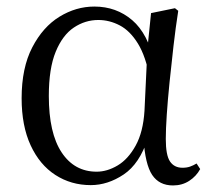

<svg xmlns="http://www.w3.org/2000/svg" viewBox="-20 -551 652 586"><path d="M257 14Q197 14 149 -17Q101 -48 73.5 -107.5Q46 -167 46 -251Q46 -344 78.5 -406.5Q111 -469 161.5 -500Q212 -531 268 -531Q335 -531 383.5 -489.5Q432 -448 452 -358H459L437 -313Q425 -379 401 -418Q377 -457 345.5 -473.5Q314 -490 280 -490Q240 -490 205.5 -467Q171 -444 150 -393Q129 -342 129 -258Q129 -145 168 -86Q207 -27 275 -27Q307 -27 339 -46Q371 -65 394 -106.5Q417 -148 421 -213L430 -403L441 -511L514 -526L524 -518Q516 -467 509.5 -410.5Q503 -354 497.5 -300Q492 -246 489 -201Q486 -156 486 -127Q486 -77 499 -58Q512 -39 537 -39Q550 -39 560 -42.5Q570 -46 580 -52L591 -35Q579 -13 557.5 1Q536 15 508 15Q466 15 444.5 -17Q423 -49 418 -128H431Q406 -51 357.5 -18.5Q309 14 257 14Z"/></svg>

Font: Noto Serif KR
Style: Regular
Weight: 400
Designer: Ryoko NISHIZUKA  (kana & ideographs); Frank Grießhammer (Latin, Greek & Cyrillic); Wenlong ZHANG  (bopomofo); Sandoll Co
Foundry: Adobe
Version: Version 2.003-H1;hotconv 1.1.1;makeotfexe 2.6.0